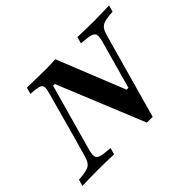

<svg xmlns="http://www.w3.org/2000/svg" viewBox="-138 -787 1007 1007"><g transform="rotate(-45 365.5 -283.5)"><path d="M455.6 4 257.3 -480.6H244.4L166.1 -201.6H129L201.6 -465.3Q208.9 -490.3 208.5 -503.6Q208.1 -516.9 197.2 -523.4Q186.3 -529.8 160.5 -532.3L129.8 -534.7L140.3 -571Q157.3 -571 182.7 -570.2Q208.1 -569.4 236.7 -569Q265.3 -568.5 290.3 -568.5H287.9Q307.3 -568.5 323 -569.4Q338.7 -570.2 350.8 -571L502.4 -193.5H516.1L591.9 -465.3Q601.6 -501.6 591.5 -514.5Q581.5 -527.4 546 -530.6L504.8 -534.7L515.3 -571Q546 -570.2 578.2 -569.4Q610.5 -568.5 637.1 -568.5Q665.3 -568.5 694 -569.4Q722.6 -570.2 750 -571L739.5 -534.7L710.5 -532.3Q684.7 -529.8 669.4 -523.4Q654 -516.9 645.2 -503.2Q636.3 -489.5 629.8 -465.3L498.4 4ZM139.5 -105.6Q129.8 -70.2 139.9 -56.9Q150 -43.5 185.5 -40.3L226.6 -36.3L216.1 0Q185.5 -1.6 153.2 -2Q121 -2.4 94.4 -2.4Q66.1 -2.4 37.5 -2Q8.9 -1.6 -18.5 0L-8.1 -36.3L21 -38.7Q46.8 -41.9 62.1 -48Q77.4 -54 86.3 -67.7Q95.2 -81.5 101.6 -105.6L129 -201.6H166.1Z"/></g></svg>

Font: Playfair 9pt
Style: Bold Italic
Weight: 700
Italic angle: -15.6°
Designer: Claus Eggers Sørensen
Foundry: Claus Eggers Sørensen
Version: Version 2.203